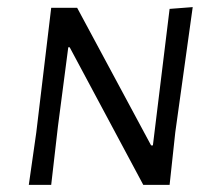

<svg xmlns="http://www.w3.org/2000/svg" viewBox="-20 -520 617 540"><path d="M473 -148 457 0H383L176 -387H172L143 -165L124 0H61L82 -147L124 -498H197L405 -111H410L457 -495L522 -500Z"/></svg>

Font: Alegreya Sans SC
Style: Italic
Weight: 400
Italic angle: -7°
Designer: Juan Pablo del Peral
Foundry: Huerta Tipografica
Version: Version 2.008; ttfautohint (v1.6)